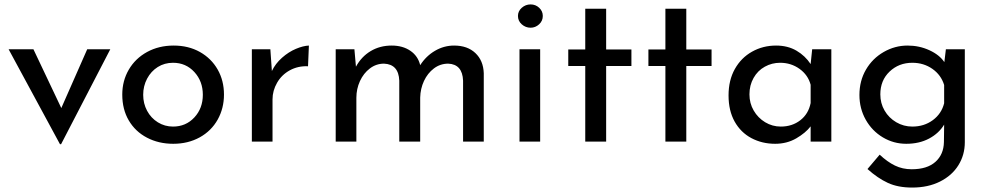

<svg xmlns="http://www.w3.org/2000/svg" viewBox="-20 -635 4428 861"><path d="M474.6 -414.1 253.9 11.7H249L18.6 -414.1H129.9L254.9 -150.4L371.1 -414.1Z M758.8 -430.7Q825.2 -430.7 876.5 -401.9Q927.7 -373 956.1 -323.2Q984.4 -273.4 984.4 -210.9Q984.4 -149.4 956.1 -98.6Q927.7 -47.9 875.5 -19Q823.2 9.8 756.8 9.8Q691.4 9.8 639.2 -17.6Q586.9 -44.9 557.6 -94.7Q528.3 -144.5 528.3 -210.9Q528.3 -272.5 557.6 -322.8Q586.9 -373 639.6 -401.9Q692.4 -430.7 758.8 -430.7ZM755.9 -67.4Q813.5 -67.4 851.6 -108.4Q889.6 -149.4 889.6 -210Q889.6 -270.5 851.6 -312Q813.5 -353.5 755.9 -353.5Q717.8 -353.5 687.5 -334.5Q657.2 -315.4 639.6 -282.2Q622.1 -249 622.1 -210Q622.1 -170.9 639.6 -138.2Q657.2 -105.5 688 -86.4Q718.8 -67.4 755.9 -67.4Z M1365.2 -430.7 1361.3 -337.9Q1316.4 -339.8 1279.8 -319.8Q1243.2 -299.8 1222.7 -264.2Q1202.1 -228.5 1202.1 -189.5V0H1109.4V-414.1H1192.4L1199.2 -316.4Q1214.8 -349.6 1244.6 -376Q1274.4 -402.3 1307.1 -416Q1339.8 -429.7 1365.2 -430.7Z M2149.4 -306.6V0H2056.6V-273.4Q2053.7 -346.7 1990.2 -349.6Q1954.1 -349.6 1925.8 -328.1Q1897.5 -306.6 1881.3 -272Q1865.2 -237.3 1864.3 -197.3V0H1770.5V-273.4Q1767.6 -346.7 1702.1 -349.6Q1667 -349.6 1638.7 -328.1Q1610.4 -306.6 1594.2 -271.5Q1578.1 -236.3 1578.1 -196.3V0H1485.4V-414.1H1569.3L1576.2 -335.9Q1600.6 -380.9 1642.1 -405.8Q1683.6 -430.7 1736.3 -430.7Q1786.1 -430.7 1820.3 -407.2Q1854.5 -383.8 1864.3 -342.8Q1890.6 -383.8 1930.7 -407.2Q1970.7 -430.7 2016.6 -430.7Q2076.2 -430.7 2111.8 -397Q2147.5 -363.3 2149.4 -306.6Z M2402.3 -414.1V0H2309.6V-414.1ZM2359.4 -615.2Q2381.8 -615.2 2397.9 -600.1Q2414.1 -585 2414.1 -563.5Q2414.1 -541 2397.5 -525.9Q2380.9 -510.7 2359.4 -510.7Q2336.9 -510.7 2319.8 -525.9Q2302.7 -541 2302.7 -563.5Q2302.7 -585 2319.8 -600.1Q2336.9 -615.2 2359.4 -615.2Z M2698.2 -595.7V-413.1H2811.5V-338.9H2698.2V0H2604.5V-338.9H2528.3V-413.1H2604.5V-595.7Z M3057.6 -595.7V-413.1H3170.9V-338.9H3057.6V0H2963.9V-338.9H2887.7V-413.1H2963.9V-595.7Z M3708 -414.1V0H3615.2V-68.4Q3592.8 -39.1 3550.8 -14.6Q3508.8 9.8 3456.1 9.8Q3397.5 9.8 3349.6 -15.6Q3301.8 -41 3274.4 -89.8Q3247.1 -138.7 3247.1 -207Q3247.1 -275.4 3275.4 -325.7Q3303.7 -376 3352.5 -403.3Q3401.4 -430.7 3460 -430.7Q3512.7 -430.7 3551.8 -407.7Q3590.8 -384.8 3615.2 -347.7L3622.1 -414.1ZM3615.2 -172.9V-254.9Q3603.5 -298.8 3565.4 -326.2Q3527.3 -353.5 3478.5 -353.5Q3441.4 -353.5 3409.7 -335.9Q3377.9 -318.4 3359.4 -285.6Q3340.8 -252.9 3340.8 -211.9Q3340.8 -171.9 3359.9 -139.2Q3378.9 -106.4 3411.1 -86.9Q3443.4 -67.4 3481.4 -67.4Q3532.2 -67.4 3568.8 -95.7Q3605.5 -124 3615.2 -172.9Z M4306.6 -414.1V2.9Q4306.6 59.6 4277.8 106Q4249 152.3 4195.3 179.2Q4141.6 206.1 4070.3 206.1Q4006.8 206.1 3961.4 185.1Q3916 164.1 3870.1 123L3924.8 58.6Q3959 90.8 3993.2 107.4Q4027.3 124 4068.4 124Q4137.7 124 4174.8 90.8Q4211.9 57.6 4212.9 2L4213.9 -76.2Q4190.4 -37.1 4146.5 -13.7Q4102.5 9.8 4043.9 9.8Q3987.3 9.8 3939 -19Q3890.6 -47.9 3862.3 -98.1Q3834 -148.4 3834 -209Q3834 -272.5 3863.3 -322.8Q3892.6 -373 3942.9 -401.9Q3993.2 -430.7 4049.8 -430.7Q4102.5 -430.7 4147.9 -409.7Q4193.4 -388.7 4214.8 -356.4L4221.7 -414.1ZM4213.9 -171.9V-253.9Q4200.2 -298.8 4161.1 -326.2Q4122.1 -353.5 4071.3 -353.5Q4010.7 -353.5 3969.2 -314Q3927.7 -274.4 3927.7 -211.9Q3927.7 -171.9 3946.8 -139.2Q3965.8 -106.4 3999 -86.9Q4032.2 -67.4 4071.3 -67.4Q4124 -67.4 4163.1 -96.2Q4202.1 -125 4213.9 -171.9Z"/></svg>

Font: Josefin Sans CFJ
Style: Regular
Weight: 400
Designer: Santiago Orozco
Foundry: Typemade
Version: Version 2.000